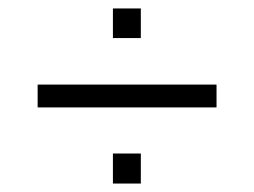

<svg xmlns="http://www.w3.org/2000/svg" viewBox="-20 -482 601 454"><path d="M69 -228V-282H492V-228ZM247 -48V-119H313V-48ZM247 -392V-462H313V-392Z"/></svg>

Font: Archivo SemiCondensed ExtraLight
Style: Regular
Weight: 250
Width: 4
Designer: Hector Gatti
Foundry: Omnibus-Type
Version: Version 2.001